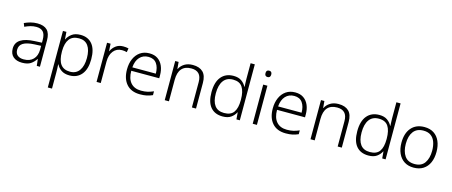

<svg xmlns="http://www.w3.org/2000/svg" viewBox="-54 -1521 5934 2519"><g transform="rotate(15 2913.0 -262.0)"><path d="M276 -541Q366 -541 410 -497Q454 -453 454 -358V0H411L401 -90H398Q369 -45 327.5 -17.5Q286 10 212 10Q135 10 91 -28.5Q47 -67 47 -139Q47 -219 112 -260.5Q177 -302 301 -307L398 -312V-349Q398 -427 366.5 -460Q335 -493 274 -493Q233 -493 195 -482Q157 -471 119 -453L101 -499Q139 -517 183.5 -529Q228 -541 276 -541ZM308 -265Q206 -260 156.5 -229.5Q107 -199 107 -139Q107 -89 137.5 -63.5Q168 -38 222 -38Q305 -38 351 -85.5Q397 -133 398 -217V-269Z M863 -542Q965 -542 1022 -473Q1079 -404 1079 -269Q1079 -134 1019.5 -62Q960 10 857 10Q787 10 744 -20Q701 -50 681 -92H677Q679 -67 680 -37.5Q681 -8 681 17V236H624V-532H671L678 -433H681Q701 -476 745 -509Q789 -542 863 -542ZM855 -493Q766 -493 724 -437Q682 -381 681 -276V-266Q681 -152 722.5 -95.5Q764 -39 851 -39Q933 -39 976.5 -100.5Q1020 -162 1020 -270Q1020 -377 978.5 -435Q937 -493 855 -493Z M1442 -541Q1481 -541 1514 -533L1505 -480Q1473 -489 1439 -489Q1366 -489 1323 -435Q1280 -381 1280 -292V0H1223V-532H1271L1277 -433H1280Q1300 -478 1341 -509.5Q1382 -541 1442 -541Z M1799 -542Q1867 -542 1912.5 -510.5Q1958 -479 1981.5 -424Q2005 -369 2005 -298V-259H1625Q1625 -153 1674.5 -96.5Q1724 -40 1816 -40Q1865 -40 1902 -48.5Q1939 -57 1983 -76V-24Q1943 -6 1904 2Q1865 10 1814 10Q1694 10 1630 -63Q1566 -136 1566 -262Q1566 -343 1593.5 -406Q1621 -469 1673 -505.5Q1725 -542 1799 -542ZM1798 -494Q1725 -494 1679.5 -445Q1634 -396 1627 -306H1946Q1946 -390 1909.5 -442Q1873 -494 1798 -494Z M2387 -542Q2478 -542 2526 -495Q2574 -448 2574 -348V0H2518V-344Q2518 -420 2483 -456.5Q2448 -493 2381 -493Q2206 -493 2206 -290V0H2149V-532H2195L2203 -440H2207Q2228 -484 2274 -513Q2320 -542 2387 -542Z M2936 10Q2829 10 2771.5 -58.5Q2714 -127 2714 -261Q2714 -398 2774 -470Q2834 -542 2941 -542Q3008 -542 3049.5 -512.5Q3091 -483 3112 -441H3116Q3115 -464 3113.5 -492.5Q3112 -521 3112 -545V-760H3169V0H3123L3115 -93H3112Q3091 -50 3049 -20Q3007 10 2936 10ZM2943 -39Q3035 -39 3074 -95Q3113 -151 3113 -257V-266Q3113 -376 3074.5 -434.5Q3036 -493 2947 -493Q2861 -493 2817 -432.5Q2773 -372 2773 -260Q2773 -152 2815 -95.5Q2857 -39 2943 -39Z M3373 -729Q3412 -729 3412 -686Q3412 -642 3373 -642Q3334 -642 3334 -686Q3334 -729 3373 -729ZM3401 -532V0H3344V-532Z M3779 -542Q3847 -542 3892.5 -510.5Q3938 -479 3961.5 -424Q3985 -369 3985 -298V-259H3605Q3605 -153 3654.5 -96.5Q3704 -40 3796 -40Q3845 -40 3882 -48.5Q3919 -57 3963 -76V-24Q3923 -6 3884 2Q3845 10 3794 10Q3674 10 3610 -63Q3546 -136 3546 -262Q3546 -343 3573.5 -406Q3601 -469 3653 -505.5Q3705 -542 3779 -542ZM3778 -494Q3705 -494 3659.5 -445Q3614 -396 3607 -306H3926Q3926 -390 3889.5 -442Q3853 -494 3778 -494Z M4367 -542Q4458 -542 4506 -495Q4554 -448 4554 -348V0H4498V-344Q4498 -420 4463 -456.5Q4428 -493 4361 -493Q4186 -493 4186 -290V0H4129V-532H4175L4183 -440H4187Q4208 -484 4254 -513Q4300 -542 4367 -542Z M4916 10Q4809 10 4751.5 -58.5Q4694 -127 4694 -261Q4694 -398 4754 -470Q4814 -542 4921 -542Q4988 -542 5029.5 -512.5Q5071 -483 5092 -441H5096Q5095 -464 5093.5 -492.5Q5092 -521 5092 -545V-760H5149V0H5103L5095 -93H5092Q5071 -50 5029 -20Q4987 10 4916 10ZM4923 -39Q5015 -39 5054 -95Q5093 -151 5093 -257V-266Q5093 -376 5054.5 -434.5Q5016 -493 4927 -493Q4841 -493 4797 -432.5Q4753 -372 4753 -260Q4753 -152 4795 -95.5Q4837 -39 4923 -39Z M5769 -267Q5769 -183 5741.5 -121Q5714 -59 5660.5 -24.5Q5607 10 5530 10Q5456 10 5403 -24Q5350 -58 5321.5 -120.5Q5293 -183 5293 -267Q5293 -396 5357 -469Q5421 -542 5534 -542Q5610 -542 5662.5 -507.5Q5715 -473 5742 -411Q5769 -349 5769 -267ZM5352 -267Q5352 -164 5395.5 -101.5Q5439 -39 5531 -39Q5624 -39 5667 -102Q5710 -165 5710 -267Q5710 -333 5692 -384Q5674 -435 5635 -464Q5596 -493 5533 -493Q5443 -493 5397.5 -433Q5352 -373 5352 -267Z"/></g></svg>

Font: Noto Sans Lao UI Light
Style: Regular
Weight: 300
Designer: Monotype Design Team
Foundry: Monotype Imaging Inc.
Version: Version 2.000; ttfautohint (v1.8.4.7-5d5b)